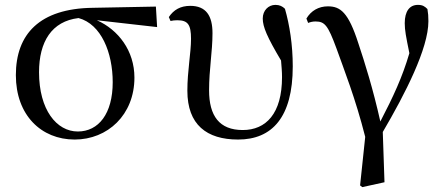

<svg xmlns="http://www.w3.org/2000/svg" viewBox="-20 -557 1827 787"><path d="M286 15C421 15 531 -86 531 -239C531 -349 465 -435 377 -474L624 -446L619 -530L360 -525C142 -522 45 -417 45 -249C45 -85 149 15 286 15ZM302 -483C395 -458 442 -341 442 -220C442 -91 384 -18 299 -18C212 -18 140 -107 140 -261C140 -386 192 -470 302 -483Z M956 15C1095 15 1180 -76 1180 -285C1180 -373 1167 -455 1148 -521C1138 -531 1126 -537 1109 -537C1080 -537 1057 -514 1057 -481C1057 -447 1075 -405 1132 -309C1134 -285 1136 -263 1136 -241C1136 -91 1070 -24 975 -24C879 -24 837 -82 837 -187C837 -274 851 -344 851 -421C851 -492 825 -533 760 -533C720 -533 692 -517 672 -487L679 -471C687 -473 697 -474 707 -474C750 -474 763 -456 763 -398C763 -340 748 -267 748 -185C748 -46 827 15 956 15Z M1456 203 1465 210 1556 190 1549 -16C1641 -173 1736 -358 1736 -470C1736 -490 1735 -503 1732 -520C1721 -531 1712 -537 1693 -537C1659 -537 1639 -511 1639 -462C1639 -433 1644 -408 1658 -339C1629 -240 1592 -161 1539 -59C1509 -193 1475 -301 1449 -379C1408 -507 1375 -531 1324 -531C1286 -531 1255 -513 1236 -481L1243 -463C1253 -467 1263 -469 1273 -469C1311 -469 1324 -454 1359 -359C1390 -272 1437 -154 1477 4Z"/></svg>

Font: Source Han Serif SC Medium
Style: Regular
Weight: 500
Designer: Ryoko NISHIZUKA 西塚涼子 (kana & ideographs); Frank Grießhammer (Latin, Greek & Cyrillic); Wenlong ZHANG 张文龙 (bopomofo); San
Foundry: Adobe
Version: Version 2.003;hotconv 1.1.1;makeotfexe 2.6.0